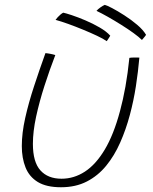

<svg xmlns="http://www.w3.org/2000/svg" viewBox="-20 -748 629 788"><path d="M511 -510.5Q513.5 -511 519 -511.5Q524.5 -512 530.5 -512Q536 -512 543 -512Q550 -512 552 -511.5Q547 -454.5 537.8 -394.5Q528.5 -334.5 513 -276.5Q497 -216.5 473.2 -162.8Q449.5 -109 415.8 -67.8Q382 -26.5 336.2 -3Q290.5 20.5 230.5 20.5Q170.5 20.5 135.2 -1Q100 -22.5 84.8 -60.8Q69.5 -99 69.5 -148.5Q69.5 -201.5 83.5 -264Q97.5 -326.5 119.8 -394.2Q142 -462 166.5 -530Q171 -529.5 176.5 -528.8Q182 -528 187 -527Q192.5 -526 197.2 -524.8Q202 -523.5 207 -522Q183.5 -461 162.5 -395.8Q141.5 -330.5 128.2 -269.2Q115 -208 115 -157.5Q115 -83 145.8 -48.8Q176.5 -14.5 232.5 -14.5Q283.5 -14.5 328.2 -43.5Q373 -72.5 409.8 -133.8Q446.5 -195 472.5 -292Q485 -338 494.8 -392.5Q504.5 -447 511 -510.5ZM239.5 -696Q249.5 -694 274.5 -685.8Q299.5 -677.5 330.2 -664.5Q361 -651.5 389 -635.2Q417 -619 432.5 -601.5Q432 -600 428.8 -595.2Q425.5 -590.5 422.5 -585.5Q419.5 -580.5 418 -579Q404 -589 378 -601.2Q352 -613.5 321 -626.2Q290 -639 260 -649.8Q230 -660.5 208 -666.5Q211.5 -671.5 217 -677.5Q222.5 -683.5 228.5 -688.5Q234.5 -693.5 239.5 -696ZM410 -728Q417.5 -726.5 440 -714.8Q462.5 -703 490.5 -685Q518.5 -667 543 -646.2Q567.5 -625.5 579.5 -605Q578.5 -603 574.8 -598.5Q571 -594 567.5 -589.8Q564 -585.5 562.5 -584Q550.5 -596 527.8 -612.5Q505 -629 477.5 -646.2Q450 -663.5 423 -678.8Q396 -694 376 -703.5Q381.5 -710 392 -717.5Q402.5 -725 410 -728Z"/></svg>

Font: Grandstander Thin Thin
Style: Italic
Weight: 250
Italic angle: -15°
Version: Version 1.200